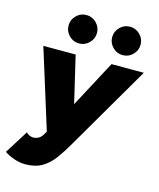

<svg xmlns="http://www.w3.org/2000/svg" viewBox="-147 -840 948 1148"><g transform="rotate(15 327.0 -266.5)"><path d="M119 212Q84 212 47 198.5Q10 185 -10 170L81 25Q101 45 125 45Q141 45 156.5 37Q172 29 183 10L267 -130L464 -500H664L362 18Q330 74 298 118Q266 162 224 187Q182 212 119 212ZM198 0 42 -500H242L329 -130L368 0ZM244 -569Q208 -569 182 -595Q156 -621 156 -657Q156 -693 182 -719Q208 -745 244 -745Q280 -745 306 -719Q332 -693 332 -657Q332 -621 306 -595Q280 -569 244 -569ZM514 -569Q478 -569 452 -595Q426 -621 426 -657Q426 -693 452 -719Q478 -745 514 -745Q550 -745 576 -719Q602 -693 602 -657Q602 -621 576 -595Q550 -569 514 -569Z"/></g></svg>

Font: Figtree Black
Style: Italic
Weight: 900
Italic angle: -9.5°
Foundry: Erik Kennedy
Version: Version 2.001;gftools[0.9.30]